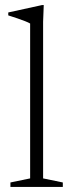

<svg xmlns="http://www.w3.org/2000/svg" viewBox="-20 -735 288 755"><path d="M149.5 -33.5 227 -17.5V0H21V-17.5L98.5 -33.5V-642.5Q92 -646.5 79.2 -651.5Q66.5 -656.5 49.2 -662.5Q32 -668.5 12.5 -674.5V-686L145 -715H152L149.5 -649.5Z"/></svg>

Font: Newsreader 16pt 16pt Light
Style: Regular
Weight: 300
Version: Version 1.003